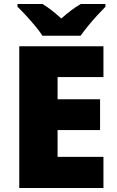

<svg xmlns="http://www.w3.org/2000/svg" viewBox="-20 -947 589 967"><path d="M77 0V-714H501V-559H270V-447H484V-292H270V-157H501V0ZM194 -767Q179 -790 156.5 -817Q134 -844 110.5 -869.5Q87 -895 68 -913V-927H194Q220 -911 241.5 -894Q263 -877 289 -854Q315 -877 338 -894.5Q361 -912 387 -927H511V-913Q494 -896 470.5 -870.5Q447 -845 424.5 -817.5Q402 -790 386 -767Z"/></svg>

Font: Noto Sans Symbols Black
Style: Regular
Weight: 900
Version: Version 2.002